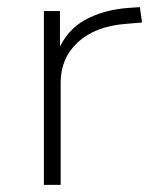

<svg xmlns="http://www.w3.org/2000/svg" viewBox="-20 -518 434 538"><path d="M103 0V-487H148V-374H142Q166 -433 218 -462Q270 -491 342 -496L372 -498L378 -455L331 -451Q246 -444 198 -399.5Q150 -355 150 -287V0Z"/></svg>

Font: Nunito Sans 10pt SemiExpanded ExtraLight
Style: Regular
Weight: 250
Width: 6
Designer: Vernon Adams
Foundry: Vernon Adams
Version: Version 3.101;gftools[0.9.27]